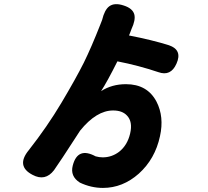

<svg xmlns="http://www.w3.org/2000/svg" viewBox="-20 -835 1020 942"><path d="M485 87Q427 87 372 61Q323 30 337 -23Q361 -116 449 -68Q467 -63 484 -63Q528 -63 564 -90Q605 -122 618.5 -180Q632 -238 603 -268Q580 -293 535 -293Q453 -293 373 -194Q365 -182 347 -154Q280 -50 245 0Q202 56 140 23Q57 -20 121 -98Q212 -214 281 -330Q353 -451 391 -527Q428 -602 472 -714Q475 -721 481 -737Q493 -787 516 -804Q542 -823 587 -808Q631 -794 639 -764Q646 -737 625 -692Q621 -680 619 -676L613 -661Q726 -639 809 -613Q876 -590 846 -523Q818 -459 757 -481Q659 -514 556 -534Q507 -436 476 -388Q529 -422 598 -422Q703 -422 748 -336Q786 -262 765 -167Q741 -55 661 17Q582 87 485 87Z"/></svg>

Font: GenSenRounded TW H
Style: Regular
Weight: 900
Version: Version 1.501;PS 1;hotconv 16.6.51;makeotf.lib2.5.65220